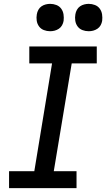

<svg xmlns="http://www.w3.org/2000/svg" viewBox="-20 -976 551 996"><path d="M27 0V-88H158L250 -647H132V-735H482V-647H352L259 -88H377V0ZM440 -814Q423 -814 407.5 -820Q392 -826 382.5 -839Q373 -852 370.5 -868.5Q368 -885 371 -902Q373 -914 379 -925Q385 -936 395 -943Q405 -950 417 -953Q429 -956 440 -956Q457 -956 472.5 -950Q488 -944 497.5 -931Q507 -918 509.5 -901.5Q512 -885 510 -868Q508 -856 502 -845Q496 -834 485.5 -827Q475 -820 463.5 -817Q452 -814 440 -814ZM240 -814Q223 -814 207.5 -820Q192 -826 182.5 -839Q173 -852 170.5 -868.5Q168 -885 171 -902Q173 -914 179 -925Q185 -936 195 -943Q205 -950 217 -953Q229 -956 240 -956Q257 -956 272.5 -950Q288 -944 297.5 -931Q307 -918 309.5 -901.5Q312 -885 310 -868Q308 -856 302 -845Q296 -834 285.5 -827Q275 -820 263.5 -817Q252 -814 240 -814Z"/></svg>

Font: Iosevka Slab Semibold Oblique
Style: Regular
Weight: 600
Italic angle: -9°
Monospace: yes
Designer: Belleve Invis
Foundry: Belleve Invis
Version: Version 11.1.1; ttfautohint (v1.8.3)